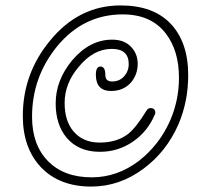

<svg xmlns="http://www.w3.org/2000/svg" viewBox="-20 -649 743 707"><path d="M316 38Q199 38 131 -33Q64 -104 64 -222Q64 -378 164 -499Q270 -629 424 -629Q545 -629 609 -561Q673 -493 673 -372Q673 -275 637 -191Q593 -91 510 -29Q421 38 316 38ZM318 4Q412 4 492 -57Q567 -116 606 -204Q639 -279 639 -363Q639 -462 591 -525Q537 -596 432 -596Q287 -596 190 -478Q98 -365 98 -219Q98 -116 156.5 -56Q215 4 318 4ZM348 -90Q270 -90 226 -141Q185 -190 185 -268Q185 -353 245 -426Q310 -503 393 -503Q439 -503 464 -475Q487 -450 487 -414Q487 -375 463 -346Q435 -314 389 -314Q333 -314 333 -374Q333 -404 350 -404Q368 -404 368 -372Q368 -349 393 -349Q420 -349 437 -368Q454 -387 454 -413Q454 -469 392 -469Q324 -469 270 -403Q218 -342 218 -270Q218 -204 250 -166Q285 -124 347 -124Q411 -124 452 -156Q481 -179 519 -241Q525 -251 534 -251Q552 -251 552 -233Q552 -231 550 -227Q524 -165 469.5 -127.5Q415 -90 348 -90Z"/></svg>

Font: Send Flowers
Style: Regular
Weight: 400
Designer: Robert E. Leuschke
Foundry: Robert E. Leuschke
Version: Version 1.010; ttfautohint (v1.8.4.7-5d5b)